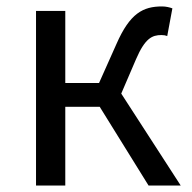

<svg xmlns="http://www.w3.org/2000/svg" viewBox="-20 -577 596 597"><path d="M92 0H183V-245H290L442 0H542L357 -286L403 -393C431 -458 453 -468 482 -468C490 -468 494 -467 500 -465L516 -551C508 -554 496 -557 484 -557C425 -557 384 -536 342 -440L288 -319H183V-543H92Z"/></svg>

Font: Noto Sans KR Regular
Style: Regular
Weight: 400
Designer: Ryoko NISHIZUKA  (kana & ideographs); Paul D. Hunt (Latin, Greek & Cyrillic); Wenlong ZHANG  (bopomofo); Sandoll Communi
Foundry: Adobe Systems Incorporated
Version: Version 1.004;PS 1.004;hotconv 1.0.82;makeotf.lib2.5.63406